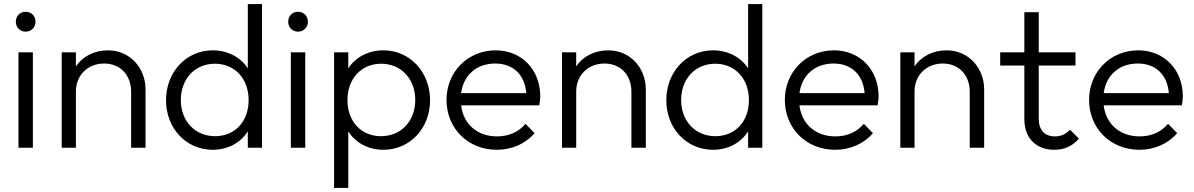

<svg xmlns="http://www.w3.org/2000/svg" viewBox="-20 -728 5884 946"><path d="M71 0H142V-470H71ZM58 -621C58 -594 78 -572 106 -572C135 -572 155 -594 155 -621C155 -649 135 -670 106 -670C78 -670 58 -649 58 -621Z M626 -276V0H697V-288C697 -392 621 -480 512 -480C444 -480 387 -450 354 -401V-470H284V0H354V-277C354 -357 412 -415 493 -415C573 -415 626 -358 626 -276Z M1028 10C1103 10 1166 -25 1201 -81V0H1271V-708H1201V-391C1166 -446 1102 -480 1028 -480C898 -480 798 -374 798 -234C798 -96 897 10 1028 10ZM871 -235C871 -340 941 -414 1039 -414C1137 -414 1205 -340 1205 -235C1205 -130 1138 -57 1040 -57C941 -57 871 -131 871 -235Z M1413 0H1484V-470H1413ZM1400 -621C1400 -594 1420 -572 1448 -572C1477 -572 1497 -594 1497 -621C1497 -649 1477 -670 1448 -670C1420 -670 1400 -649 1400 -621Z M1869 10C2000 10 2099 -96 2099 -234C2099 -374 1999 -480 1869 -480C1795 -480 1731 -446 1696 -391V-470H1626V198H1696V-81C1731 -25 1794 10 1869 10ZM1692 -235C1692 -340 1760 -414 1858 -414C1956 -414 2026 -340 2026 -235C2026 -131 1956 -57 1857 -57C1759 -57 1692 -130 1692 -235Z M2428 10C2502 10 2570 -20 2614 -72L2569 -118C2535 -77 2486 -56 2429 -56C2332 -56 2263 -116 2252 -209H2637C2640 -228 2642 -242 2642 -252C2642 -385 2550 -480 2422 -480C2285 -480 2180 -374 2180 -236C2180 -95 2286 10 2428 10ZM2252 -269C2264 -358 2328 -415 2420 -415C2510 -415 2566 -358 2573 -269Z M3091 -276V0H3162V-288C3162 -392 3086 -480 2977 -480C2909 -480 2852 -450 2819 -401V-470H2749V0H2819V-277C2819 -357 2877 -415 2958 -415C3038 -415 3091 -358 3091 -276Z M3493 10C3568 10 3631 -25 3666 -81V0H3736V-708H3666V-391C3631 -446 3567 -480 3493 -480C3363 -480 3263 -374 3263 -234C3263 -96 3362 10 3493 10ZM3336 -235C3336 -340 3406 -414 3504 -414C3602 -414 3670 -340 3670 -235C3670 -130 3603 -57 3505 -57C3406 -57 3336 -131 3336 -235Z M4095 10C4169 10 4237 -20 4281 -72L4236 -118C4202 -77 4153 -56 4096 -56C3999 -56 3930 -116 3919 -209H4304C4307 -228 4309 -242 4309 -252C4309 -385 4217 -480 4089 -480C3952 -480 3847 -374 3847 -236C3847 -95 3953 10 4095 10ZM3919 -269C3931 -358 3995 -415 4087 -415C4177 -415 4233 -358 4240 -269Z M4758 -276V0H4829V-288C4829 -392 4753 -480 4644 -480C4576 -480 4519 -450 4486 -401V-470H4416V0H4486V-277C4486 -357 4544 -415 4625 -415C4705 -415 4758 -358 4758 -276Z M5173 10C5227 10 5264 -9 5296 -45L5252 -89C5231 -66 5207 -56 5177 -56C5128 -56 5098 -86 5098 -143V-405H5279V-470H5098V-668H5027V-470H4908V-405H5027V-141C5027 -43 5090 10 5173 10Z M5594 10C5668 10 5736 -20 5780 -72L5735 -118C5701 -77 5652 -56 5595 -56C5498 -56 5429 -116 5418 -209H5803C5806 -228 5808 -242 5808 -252C5808 -385 5716 -480 5588 -480C5451 -480 5346 -374 5346 -236C5346 -95 5452 10 5594 10ZM5418 -269C5430 -358 5494 -415 5586 -415C5676 -415 5732 -358 5739 -269Z"/></svg>

Font: MV Cash Light
Style: Regular
Weight: 300
Designer: Rodrigo Fuenzalida
Foundry: fragTYPE
Version: Version 1.100;Glyphs 3.1.2 (3151)